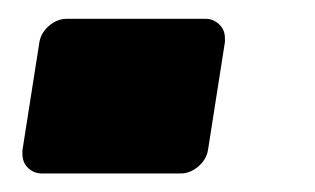

<svg xmlns="http://www.w3.org/2000/svg" viewBox="-20 -187 340 207"><path d="M4.2 -20.8V-25L22.5 -141.7Q24.2 -151.7 32.9 -159.2Q41.7 -166.7 51.7 -166.7H201.7Q210 -166.7 216.2 -160.8Q222.5 -155 222.5 -145.8V-141.7L204.2 -25Q202.5 -15 193.8 -7.5Q185 0 175 0H25Q16.7 0 10.4 -5.8Q4.2 -11.7 4.2 -20.8Z"/></svg>

Font: BoonTook Mon
Style: Italic
Weight: 400
Italic angle: -9°
Designer: Sungsit Sawaiwan
Foundry: FontUni
Version: Version 3.0